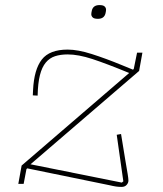

<svg xmlns="http://www.w3.org/2000/svg" viewBox="-20 -723 640 755"><path d="M458 12Q447 12 436.5 10.5Q426 9 409 5L87 -61L84 -58L73 0H52L65 -72L488 -436Q398 -473 343 -491Q288 -509 246 -509Q218 -509 196.5 -502Q175 -495 160 -477Q145 -459 137 -427.5Q129 -396 128 -347L109 -348L110 -369Q114 -450 144.5 -489Q175 -528 246 -528Q286 -528 341 -510.5Q396 -493 459 -467L503 -449L506 -452L519 -516H540L527 -444L100 -77L459 -5L465 -10L439 -193L456 -196L473 -92Q479 -57 482 -39Q485 -21 485 -13Q485 -4 478 4Q471 12 458 12ZM365 -649Q350 -649 344.5 -654.5Q339 -660 339 -667Q339 -670 339.5 -673Q340 -676 341 -681Q346 -703 371 -703Q386 -703 391.5 -697.5Q397 -692 397 -685Q397 -682 396.5 -679Q396 -676 395 -671Q390 -649 365 -649Z"/></svg>

Font: IBM Plex Mono Thin
Style: Italic
Weight: 100
Italic angle: -9°
Monospace: yes
Designer: Mike Abbink, Paul van der Laan, Pieter van Rosmalen
Foundry: Bold Monday
Version: Version 2.3